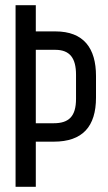

<svg xmlns="http://www.w3.org/2000/svg" viewBox="-20 -720 417 740"><path d="M118 -599V-700H40V0H118V-174H187C298 -174 350 -232 350 -344V-427C350 -534 303 -599 193 -599ZM118 -245V-528H193C250 -528 273 -495 273 -432V-339C273 -271 245 -245 187 -245Z"/></svg>

Font: VL Bebas Neue Regular
Style: Regular
Weight: 400
Designer: Ryoichi Tsunekawa
Foundry: Ryoichi Tsunekawa
Version: Version 001.003